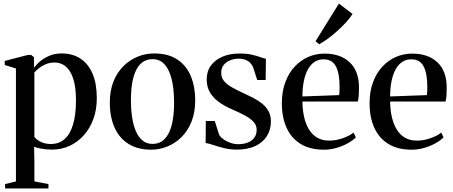

<svg xmlns="http://www.w3.org/2000/svg" viewBox="-20 -829 2546 1078"><path d="M8.5 229V204.5L69.5 189.5V-444.5L6.5 -464V-487L136.5 -520.5H155L171 -507.5L170.5 -447.5Q179.5 -462 200.8 -481Q222 -500 253.8 -514.5Q285.5 -529 325.5 -529Q387 -529 431.5 -500Q476 -471 499.8 -415Q523.5 -359 523.5 -277Q523.5 -213.5 504.2 -160.8Q485 -108 450.5 -69.5Q416 -31 370.5 -10Q325 11 272 11Q240.5 11 212.5 5.8Q184.5 0.5 171.5 -5L173 75.5V189.5L252 204.5V229ZM265.5 -20.5Q311 -20.5 342.5 -48Q374 -75.5 390.2 -130.2Q406.5 -185 406.5 -266Q406.5 -323 397.5 -363.2Q388.5 -403.5 372 -429Q355.5 -454.5 333.8 -466.2Q312 -478 287 -478Q258.5 -478 236 -468.2Q213.5 -458.5 197.8 -445.5Q182 -432.5 173 -422V-60.5Q182.5 -46.5 206.8 -33.5Q231 -20.5 265.5 -20.5Z M596.5 -252Q596.5 -320 617.2 -371.8Q638 -423.5 673.8 -458.5Q709.5 -493.5 753.8 -511.2Q798 -529 845 -529Q925 -529 976.2 -494.5Q1027.5 -460 1051.8 -400.5Q1076 -341 1076 -266Q1076 -198 1055.2 -146Q1034.5 -94 999 -59Q963.5 -24 919.2 -6.2Q875 11.5 828.5 11.5Q769 11.5 725 -8.5Q681 -28.5 652.5 -64.2Q624 -100 610.2 -148Q596.5 -196 596.5 -252ZM837 -21Q875.5 -21 902.5 -46.8Q929.5 -72.5 943.5 -124.2Q957.5 -176 957.5 -253.5Q957.5 -302 951.2 -345.8Q945 -389.5 931 -423.5Q917 -457.5 894 -477.2Q871 -497 837.5 -497Q798 -497 770.5 -471.5Q743 -446 729 -394.5Q715 -343 715 -264Q715 -215.5 721.5 -171.8Q728 -128 742.2 -94Q756.5 -60 779.8 -40.5Q803 -21 837 -21Z M1309.5 11Q1271.5 11 1237.5 2.5Q1203.5 -6 1177 -15Q1150.5 -24 1134.5 -26L1135.5 -149.5H1186L1208.5 -77.5Q1213 -64 1230.2 -50.5Q1247.5 -37 1270.5 -28.2Q1293.5 -19.5 1315.5 -19.5Q1348 -19.5 1371.5 -28.8Q1395 -38 1408 -56.2Q1421 -74.5 1421 -100Q1421 -124.5 1405.2 -143Q1389.5 -161.5 1359 -178.5Q1328.5 -195.5 1283 -215Q1239 -234 1207.2 -257.5Q1175.5 -281 1158 -311.8Q1140.5 -342.5 1140.5 -383Q1140.5 -428.5 1164.2 -461Q1188 -493.5 1229.5 -511Q1271 -528.5 1324 -528.5Q1365.5 -528.5 1393.8 -522Q1422 -515.5 1440.8 -508.5Q1459.5 -501.5 1473 -499L1471.5 -380H1424L1402 -449Q1397 -462.5 1386.8 -474Q1376.5 -485.5 1359.8 -492.5Q1343 -499.5 1319.5 -499.5Q1296 -499.5 1273.8 -491Q1251.5 -482.5 1236.8 -465.2Q1222 -448 1222 -420.5Q1222 -393 1238 -373.8Q1254 -354.5 1280.8 -339.5Q1307.5 -324.5 1338.5 -310Q1369.5 -296 1398.5 -281.2Q1427.5 -266.5 1450.8 -248Q1474 -229.5 1487.5 -205Q1501 -180.5 1501 -147.5Q1501 -101.5 1479 -65.8Q1457 -30 1414.5 -9.5Q1372 11 1309.5 11Z M1798.5 11.5Q1721 11.5 1668.5 -20.5Q1616 -52.5 1589.2 -111.2Q1562.5 -170 1562.5 -249.5Q1562.5 -315.5 1581.8 -367.2Q1601 -419 1634.5 -455Q1668 -491 1711 -509.5Q1754 -528 1801.5 -528Q1890.5 -528 1942.2 -480.2Q1994 -432.5 1995.5 -342Q1995.5 -311 1994 -291.2Q1992.5 -271.5 1989 -259H1678Q1678.5 -212 1687.5 -172.2Q1696.5 -132.5 1714.5 -102.8Q1732.5 -73 1760.8 -56.2Q1789 -39.5 1828 -39.5Q1866 -39.5 1904.5 -53Q1943 -66.5 1965 -84.5L1978 -57.5Q1961 -40.5 1933 -24.8Q1905 -9 1870 1.2Q1835 11.5 1798.5 11.5ZM1678 -287.5 1884.5 -295Q1886 -307.5 1886.2 -319.5Q1886.5 -331.5 1886.5 -344Q1886.5 -416.5 1866 -456.2Q1845.5 -496 1796.5 -496Q1768 -496 1745.8 -481.2Q1723.5 -466.5 1708.5 -439Q1693.5 -411.5 1685.8 -373Q1678 -334.5 1678 -287.5ZM1771.5 -581 1751.5 -597.5 1883 -809 1959.5 -750.5Q1946 -729 1923.5 -704.2Q1901 -679.5 1874.2 -655.5Q1847.5 -631.5 1821 -612Q1794.5 -592.5 1772.5 -581Z M2291 11.5Q2213.5 11.5 2161 -20.5Q2108.5 -52.5 2081.8 -111.2Q2055 -170 2055 -249.5Q2055 -315.5 2074.2 -367.2Q2093.5 -419 2127 -455Q2160.5 -491 2203.5 -509.5Q2246.5 -528 2294 -528Q2383 -528 2434.8 -480.2Q2486.5 -432.5 2488 -342Q2488 -311 2486.5 -291.2Q2485 -271.5 2481.5 -259H2170.5Q2171 -212 2180 -172.2Q2189 -132.5 2207 -102.8Q2225 -73 2253.2 -56.2Q2281.5 -39.5 2320.5 -39.5Q2358.5 -39.5 2397 -53Q2435.5 -66.5 2457.5 -84.5L2470.5 -57.5Q2453.5 -40.5 2425.5 -24.8Q2397.5 -9 2362.5 1.2Q2327.5 11.5 2291 11.5ZM2170.5 -287.5 2377 -295Q2378.5 -307.5 2378.8 -319.5Q2379 -331.5 2379 -344Q2379 -416.5 2358.5 -456.2Q2338 -496 2289 -496Q2260.5 -496 2238.2 -481.2Q2216 -466.5 2201 -439Q2186 -411.5 2178.2 -373Q2170.5 -334.5 2170.5 -287.5Z"/></svg>

Font: Merriweather 120pt Medium
Style: Regular
Weight: 500
Version: Version 2.100